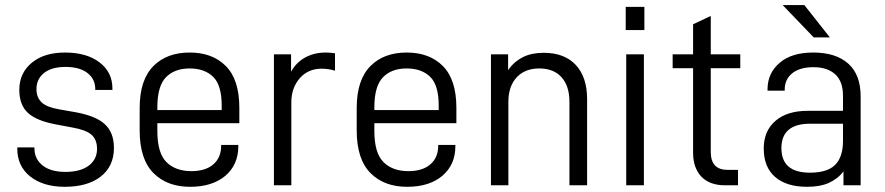

<svg xmlns="http://www.w3.org/2000/svg" viewBox="-20 -717 3425 743"><path d="M96.7 -34.2Q46.9 -74.2 46.9 -141.6V-146.5H113.3V-142.6Q113.3 -101.6 145.5 -76.2Q176.8 -51.8 233.4 -51.8Q290 -51.8 322.3 -75.2Q355.5 -99.6 355.5 -140.6Q355.5 -178.7 332 -197.3Q310.5 -214.8 259.8 -223.6L197.3 -235.4Q123 -249 88.9 -279.3Q54.7 -310.5 54.7 -369.1Q54.7 -434.6 103.5 -474.6Q151.4 -513.7 231.4 -513.7Q315.4 -513.7 365.2 -475.6Q415 -437.5 415 -375V-369.1H348.6V-372.1Q348.6 -411.1 318.4 -434.6Q288.1 -458 233.4 -458Q179.7 -458 150.4 -434.6Q121.1 -411.1 121.1 -372.1Q121.1 -339.8 141.6 -320.3Q162.1 -301.8 209 -293.9L275.4 -282.2Q352.5 -267.6 385.7 -236.3Q420.9 -204.1 420.9 -144.5Q420.9 -73.2 369.1 -33.2Q318.4 5.9 230.5 5.9Q147.5 5.9 96.7 -34.2Z M588.9 -240.2V-210Q588.9 -125 624 -89.8Q659.2 -54.7 720.7 -54.7Q775.4 -54.7 805.7 -81.1Q835.9 -107.4 835.9 -153.3V-156.2H902.3V-151.4Q902.3 -80.1 852.5 -37.1Q801.8 5.9 715.8 5.9Q627 5.9 574.2 -46.9Q520.5 -100.6 520.5 -211.9V-299.8Q520.5 -408.2 574.2 -461.9Q626 -513.7 713.9 -513.7Q801.8 -513.7 853.5 -461.9Q906.2 -409.2 906.2 -299.8V-240.2ZM623 -418.9Q588.9 -384.8 588.9 -301.8V-291H837.9V-308.6Q837.9 -387.7 804.7 -419.9Q771.5 -452.1 713.9 -452.1Q656.2 -452.1 623 -418.9Z M1040 -506.8H1106.4V-439.5Q1126 -475.6 1162.1 -495.1Q1196.3 -513.7 1240.2 -513.7Q1258.8 -513.7 1276.4 -510.7V-443.4Q1251 -451.2 1224.6 -451.2Q1172.9 -451.2 1140.6 -415Q1107.4 -377 1107.4 -321.3V0H1040Z M1428.7 -240.2V-210Q1428.7 -125 1463.9 -89.8Q1499 -54.7 1560.5 -54.7Q1615.2 -54.7 1645.5 -81.1Q1675.8 -107.4 1675.8 -153.3V-156.2H1742.2V-151.4Q1742.2 -80.1 1692.4 -37.1Q1641.6 5.9 1555.7 5.9Q1466.8 5.9 1414.1 -46.9Q1360.4 -100.6 1360.4 -211.9V-299.8Q1360.4 -408.2 1414.1 -461.9Q1465.8 -513.7 1553.7 -513.7Q1641.6 -513.7 1693.4 -461.9Q1746.1 -409.2 1746.1 -299.8V-240.2ZM1462.9 -418.9Q1428.7 -384.8 1428.7 -301.8V-291H1677.7V-308.6Q1677.7 -387.7 1644.5 -419.9Q1611.3 -452.1 1553.7 -452.1Q1496.1 -452.1 1462.9 -418.9Z M1879.9 -506.8H1946.3V-445.3Q1967.8 -477.5 2003.9 -496.1Q2021.5 -504.9 2042 -508.8Q2062.5 -512.7 2084 -512.7Q2164.1 -512.7 2208 -465.8Q2252 -418.9 2252 -333V0H2183.6V-323.2Q2183.6 -384.8 2152.3 -418.9Q2122.1 -452.1 2066.4 -452.1Q2012.7 -452.1 1980.5 -418.9Q1947.3 -383.8 1947.3 -323.2V0H1879.9Z M2403.3 -506.8H2471.7V0H2403.3ZM2401.4 -690.4H2473.6V-600.6H2401.4Z M2730.5 -453.1V-128.9Q2730.5 -59.6 2795.9 -59.6H2835.9V0H2785.2Q2726.6 0 2694.3 -33.2Q2662.1 -67.4 2662.1 -126V-453.1H2583V-506.8H2662.1V-623L2730.5 -655.3V-506.8H2844.7V-453.1Z M3262.7 -470.7Q3310.5 -427.7 3310.5 -344.7V0H3244.1V-53.7Q3221.7 -24.4 3186.5 -8.8Q3153.3 5.9 3103.5 5.9Q3023.4 5.9 2979.5 -32.2Q2935.5 -70.3 2935.5 -142.6Q2935.5 -210 2980.5 -249Q3025.4 -288.1 3105.5 -288.1H3242.2V-345.7Q3242.2 -401.4 3212.9 -428.7Q3182.6 -457 3127.9 -457Q3075.2 -457 3045.9 -433.6Q3016.6 -410.2 3016.6 -369.1V-366.2H2950.2V-371.1Q2950.2 -434.6 2998 -474.6Q3043.9 -513.7 3127 -513.7Q3214.8 -513.7 3262.7 -470.7ZM3211.9 -79.1Q3242.2 -109.4 3242.2 -171.9V-238.3H3115.2Q3003.9 -238.3 3003.9 -143.6Q3003.9 -48.8 3114.3 -48.8Q3181.6 -48.8 3211.9 -79.1ZM3008.8 -697.3H3092.8L3191.4 -572.3H3128.9Z"/></svg>

Font: DINish
Style: Regular
Weight: 400
Designer: Bert Driehuis
Foundry: Playbeing
Version: Version 3.008; git-95204e4c-release